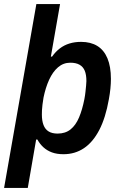

<svg xmlns="http://www.w3.org/2000/svg" viewBox="-39 -743 589 940"><path d="M-19 177 139 -723H255L210 -466H216Q233 -490 254 -506Q275 -522 301 -530Q327 -538 358 -538Q405 -538 437.5 -518Q470 -498 487 -457.5Q504 -417 504 -357Q504 -334 501.5 -309Q499 -284 494 -257Q478 -166 447 -106.5Q416 -47 372 -17.5Q328 12 272 12Q239 12 215 3Q191 -6 173.5 -22Q156 -38 144 -60H138L97 177ZM243 -89Q281 -89 306.5 -109.5Q332 -130 348 -168Q364 -206 374 -257Q378 -278 379.5 -294Q381 -310 382.5 -323.5Q384 -337 384 -346Q384 -377 376 -396.5Q368 -416 350.5 -426Q333 -436 305 -436Q271 -436 245 -413.5Q219 -391 201.5 -352.5Q184 -314 174 -265Q171 -247 169 -231Q167 -215 166.5 -203.5Q166 -192 166 -182Q166 -152 174 -131Q182 -110 199 -99.5Q216 -89 243 -89Z"/></svg>

Font: Archivo SemiCondensed SemiBold
Style: Italic
Weight: 600
Width: 4
Italic angle: -10°
Designer: Hector Gatti
Foundry: Omnibus-Type
Version: Version 2.001